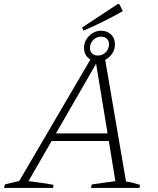

<svg xmlns="http://www.w3.org/2000/svg" viewBox="-47 -917 770 937"><path d="M568 -31Q586 -29 603 -24.5Q620 -20 636 -15L634 0H397L401 -17L516 -33L484 -229H205L92 -33Q122 -29 152.5 -25Q183 -21 214 -15L212 0H-27L-23 -17L47 -34L405 -645H463ZM226 -266H478L422 -606ZM430 -617Q401 -617 382 -635.5Q363 -654 363 -683Q363 -717 388 -742Q413 -767 447 -767Q476 -767 495 -748.5Q514 -730 514 -701Q514 -667 489.5 -642Q465 -617 430 -617ZM431 -646Q453 -646 469 -662Q485 -678 485 -701Q485 -718 474.5 -728Q464 -738 447 -738Q424 -738 408 -722Q392 -706 392 -683Q392 -666 402.5 -656Q413 -646 431 -646ZM360.9 -767.6 353.4 -782.5 527.8 -897.4 535.7 -896.6 552.2 -862.6Q506.1 -836.4 458.8 -812.9Q411.5 -789.3 360.9 -767.6Z"/></svg>

Font: Piazzolla ExtraLight
Style: Italic
Weight: 200
Italic angle: -11.3°
Designer: Juan Pablo del Peral
Foundry: Huerta Tipografica
Version: Version 1.330